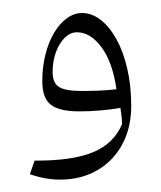

<svg xmlns="http://www.w3.org/2000/svg" viewBox="-20 -916 252 301"><path d="M162.6 -776.1Q149.5 -774.5 134.9 -773.9Q120.3 -773.4 107.7 -773.4Q82.6 -773.4 72.6 -779.6Q62.5 -785.9 62.5 -803.1Q62.5 -820.1 67.7 -834.3Q72.9 -848.4 81.6 -856.9Q90.2 -865.4 100.7 -865.4Q121.7 -865.4 139.1 -842Q156.5 -818.5 162.6 -776.1ZM73.6 -634.4Q98.6 -634.4 119.1 -642.6Q139.6 -650.9 154.5 -666.2Q169.5 -681.5 177.6 -702.7Q185.7 -724 185.7 -750.2Q185.7 -781.8 179.5 -808.4Q173.4 -835 162.5 -854.6Q151.7 -874.1 137.9 -884.8Q124.1 -895.6 108.6 -895.6Q96.1 -895.6 84.7 -887.3Q73.4 -879.1 64.8 -864.5Q56.1 -849.9 51.2 -830.5Q46.3 -811.1 46.3 -788.8Q46.3 -762.1 59.8 -751.7Q73.4 -741.4 103.8 -741.4Q120.2 -741.4 136.9 -742.8Q153.5 -744.2 168.8 -746.8Q169.8 -740 170.5 -734.2Q171.2 -728.5 171.4 -721.5Q158.4 -690.7 125.7 -677.3Q93 -663.8 34.2 -664.2L26.8 -642.8Q34.5 -640.3 42.3 -638.3Q50.1 -636.4 58.1 -635.4Q66.1 -634.4 73.6 -634.4Z"/></svg>

Font: Pinar-VF-FD
Style: Regular
Weight: 300
Designer: Amin Abedi
Version: Version 3.0